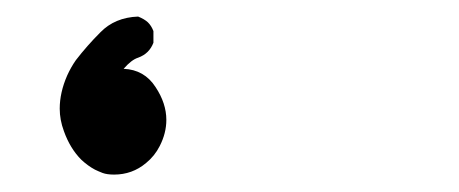

<svg xmlns="http://www.w3.org/2000/svg" viewBox="-20 -20 540 226"><path d="M50.3 107.9Q50.3 88.9 59.1 68.8Q63.5 59.1 69.3 50.8Q82.5 33.7 98.1 18.1Q115.2 0.5 142.6 -0.5Q149.9 2.4 154.1 6.3Q158.2 10.3 160.6 16.6V30.3Q158.2 36.6 153.8 41Q149.4 45.4 142.6 47.9Q134.8 50.3 125.5 61Q149.9 62 163.1 82.5Q175.8 101.6 175.8 121.1Q175.8 136.7 168 151.9Q162.1 163.6 151.9 171.9Q135.7 185.5 114.3 185.5Q106 185.5 100.8 183.6Q95.7 181.6 91.8 179.7Q83.5 175.3 75.7 168Q62.5 154.8 55.2 134.3Q50.3 121.1 50.3 107.9Z"/></svg>

Font: Bakudai
Style: Medium
Weight: 500
Version: Version 1.48